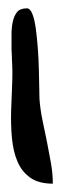

<svg xmlns="http://www.w3.org/2000/svg" viewBox="-20 -439 164 463"><path d="M7.8 -329.1Q7.8 -340.8 7.8 -356.4Q7.8 -372.1 10.7 -386.2Q13.7 -400.4 21 -409.7Q28.3 -418.9 44.9 -418.9Q52.7 -418.9 58.1 -405.3Q63.5 -391.6 66.4 -369.6Q69.3 -347.7 71.3 -321.3Q73.2 -294.9 73.7 -270.5Q74.2 -246.1 74.7 -226.6Q75.2 -207 75.2 -200.2Q77.1 -174.8 82.5 -148.9Q87.9 -123 93.3 -96.7Q98.6 -70.3 103 -44.9Q107.4 -19.5 107.4 3.9Q73.2 3.9 52.7 -10.7Q32.2 -25.4 22 -49.8Q11.7 -74.2 8.8 -106Q5.9 -137.7 6.8 -170.4Q7.8 -203.1 9.3 -235.8Q10.7 -268.6 8.8 -294.9V-299.8Q8.8 -304.7 8.3 -309.6Q7.8 -314.5 7.8 -319.3Z"/></svg>

Font: Swanky and Moo Moo Cyrillic
Style: Regular
Weight: 400
Designer: Kimberly Geswein; Denis Ignatov
Foundry: Kimberly Geswein; Denis Ignatov
Version: Version 1.003 June 27, 2018